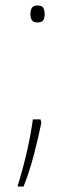

<svg xmlns="http://www.w3.org/2000/svg" viewBox="-20 -552 274 701"><path d="M116 -470Q101 -470 96 -479Q91 -488 91 -501Q91 -513 96 -522.5Q101 -532 116 -532Q134 -532 138.5 -522.5Q143 -513 143 -501Q143 -488 138.5 -479Q134 -470 116 -470ZM128 -116 131 -104Q120 -49 103.5 14Q87 77 66 129H44Q66 56 79 -1.5Q92 -59 100 -116Z"/></svg>

Font: Noto Sans Gurmukhi UI Condensed Thin
Style: Regular
Weight: 100
Width: 3
Designer: Jelle Bosma - Monotype Design Team
Foundry: Monotype Imaging Inc.
Version: Version 2.004; ttfautohint (v1.8.4.7-5d5b)